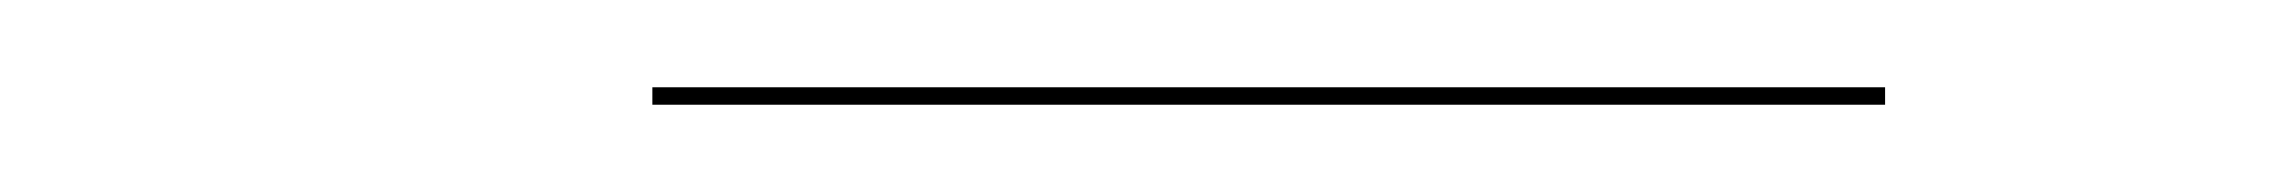

<svg xmlns="http://www.w3.org/2000/svg" viewBox="-20 -497 520 44"><path d="M129.5 -477V-473H412V-477Z"/></svg>

Font: Bodoni* 36pt
Style: Italic
Weight: 400
Italic angle: -13°
Version: Version 2.3